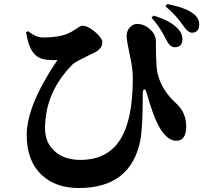

<svg xmlns="http://www.w3.org/2000/svg" viewBox="-20 -875 1040 963"><path d="M815 -673Q784 -738 740 -786L749 -797Q834 -772 872 -731Q895 -707 895 -679Q895 -638 856 -638Q832 -639 815 -673ZM900 -745Q860 -803 810 -843L818 -855Q910 -837 949 -807Q979 -785 979 -753Q979 -711 942 -711Q923 -711 900 -745ZM111 -713 121 -719Q160 -687 196 -687Q299 -687 349 -722Q384 -746 392 -746Q420 -746 457 -715Q493 -684 493 -663Q493 -630 453 -611Q356 -564 346 -554Q206 -414 206 -231Q206 -158 256 -115Q304 -73 383 -73Q519 -73 583 -175Q646 -274 646 -480Q646 -530 635 -579Q615 -672 615 -694Q615 -721 632 -738Q648 -756 671 -755Q706 -753 734 -727Q762 -700 762 -668Q762 -554 768 -519Q784 -429 862 -358Q914 -311 914 -241Q914 -169 864 -169Q821 -169 783 -231Q750 -285 717 -404Q710 -428 703 -427Q696 -425 696 -400Q696 -230 683 -167Q634 68 375 68Q260 68 191 4Q114 -66 114 -198Q114 -346 268 -574Q209 -571 180 -584Q126 -608 111 -713Z"/></svg>

Font: Source Han Serif CN Heavy
Style: Regular
Weight: 900
Designer: Ryoko NISHIZUKA  (kana & ideographs); Frank Grießhammer (Latin, Greek & Cyrillic); Wenlong ZHANG  (bopomofo); Sandoll Co
Foundry: Adobe Systems Incorporated
Version: Version 1.000;PS 1;hotconv 16.6.53;makeotf.lib2.5.65590